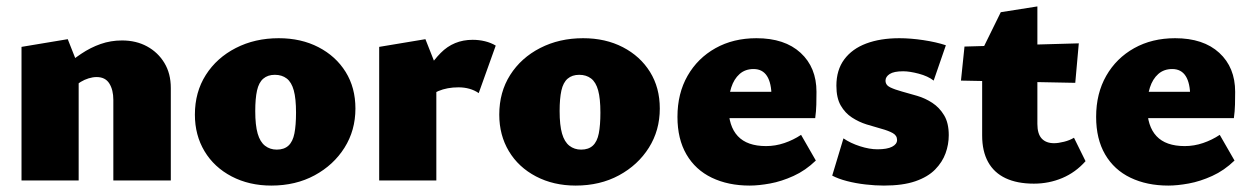

<svg xmlns="http://www.w3.org/2000/svg" viewBox="-20 -562 3899 598"><path d="M333 0V-251Q333 -282 320.5 -302Q308 -322 281 -322Q269 -322 256 -318Q243 -314 231.5 -307Q220 -300 212 -289L173 -349Q204 -375 233 -394.5Q262 -414 293.5 -425Q325 -436 360 -436Q404 -436 438 -417.5Q472 -399 492 -366Q512 -333 512 -288V0ZM47 0V-416L191 -440L225 -354V0Z M825 16Q756 16 701.5 -12.5Q647 -41 617 -91Q587 -141 587 -205Q587 -275 621 -328.5Q655 -382 714.5 -412.5Q774 -443 848 -443Q918 -443 972 -415Q1026 -387 1056.5 -338Q1087 -289 1087 -224Q1087 -156 1053 -102Q1019 -48 960 -16Q901 16 825 16ZM842 -96Q865 -96 878.5 -108.5Q892 -121 897 -146.5Q902 -172 902 -211Q902 -255 895 -280.5Q888 -306 873 -317.5Q858 -329 836 -329Q814 -329 800 -317Q786 -305 780.5 -280Q775 -255 775 -216Q775 -172 782.5 -146Q790 -120 805.5 -108Q821 -96 842 -96Z M1161 0V-416L1305 -440L1339 -354V0ZM1299 -244 1277 -283Q1312 -356 1352.5 -397Q1393 -438 1452 -438Q1472 -438 1490.5 -433.5Q1509 -429 1524 -420L1471 -272Q1458 -281 1442 -285.5Q1426 -290 1408 -290Q1373 -290 1345.5 -278.5Q1318 -267 1299 -244Z M1773 16Q1704 16 1649.5 -12.5Q1595 -41 1565 -91Q1535 -141 1535 -205Q1535 -275 1569 -328.5Q1603 -382 1662.5 -412.5Q1722 -443 1796 -443Q1866 -443 1920 -415Q1974 -387 2004.5 -338Q2035 -289 2035 -224Q2035 -156 2001 -102Q1967 -48 1908 -16Q1849 16 1773 16ZM1790 -96Q1813 -96 1826.5 -108.5Q1840 -121 1845 -146.5Q1850 -172 1850 -211Q1850 -255 1843 -280.5Q1836 -306 1821 -317.5Q1806 -329 1784 -329Q1762 -329 1748 -317Q1734 -305 1728.5 -280Q1723 -255 1723 -216Q1723 -172 1730.5 -146Q1738 -120 1753.5 -108Q1769 -96 1790 -96Z M2315 16Q2248 16 2197 -8.5Q2146 -33 2118 -81Q2090 -129 2090 -198Q2090 -271 2121.5 -326Q2153 -381 2208.5 -412Q2264 -443 2336 -443Q2424 -443 2473.5 -397.5Q2523 -352 2523 -276Q2523 -256 2522.5 -236Q2522 -216 2519 -194H2383V-260Q2383 -303 2369 -325Q2355 -347 2327 -347Q2301 -347 2283.5 -331.5Q2266 -316 2257.5 -289.5Q2249 -263 2249 -229Q2249 -169 2278 -138Q2307 -107 2366 -107Q2395 -107 2423 -116.5Q2451 -126 2475 -142L2521 -62Q2489 -31 2451.5 -14Q2414 3 2378.5 9.5Q2343 16 2315 16ZM2170 -194 2190 -276H2514V-194Z M2733 16Q2706 16 2675.5 12.5Q2645 9 2618 2Q2591 -5 2572 -15L2607 -131Q2629 -116 2658.5 -106.5Q2688 -97 2713 -97Q2743 -97 2758.5 -105Q2774 -113 2774 -126Q2774 -140 2760.5 -147.5Q2747 -155 2725 -161Q2703 -167 2679 -174.5Q2655 -182 2633.5 -196Q2612 -210 2598.5 -233.5Q2585 -257 2585 -295Q2585 -344 2609.5 -377Q2634 -410 2678 -426.5Q2722 -443 2781 -443Q2816 -443 2856 -437Q2896 -431 2926 -421L2888 -311Q2870 -325 2841.5 -332.5Q2813 -340 2793 -340Q2764 -340 2751 -331.5Q2738 -323 2738 -311Q2738 -297 2752.5 -290Q2767 -283 2789 -277Q2811 -271 2836.5 -263.5Q2862 -256 2884 -241.5Q2906 -227 2920.5 -203Q2935 -179 2935 -141Q2935 -112 2925 -84.5Q2915 -57 2892.5 -34Q2870 -11 2831 2.5Q2792 16 2733 16Z M3200 10Q3148 10 3112 -7Q3076 -24 3057.5 -57.5Q3039 -91 3039 -140V-406L3097 -524L3211 -542V-176Q3211 -145 3224.5 -130.5Q3238 -116 3263 -116Q3276 -116 3294 -120.5Q3312 -125 3325 -133L3361 -60Q3330 -25 3288.5 -7.5Q3247 10 3200 10ZM3329 -304 2973 -311 2984 -417 3340 -427Z M3619 16Q3552 16 3501 -8.5Q3450 -33 3422 -81Q3394 -129 3394 -198Q3394 -271 3425.5 -326Q3457 -381 3512.5 -412Q3568 -443 3640 -443Q3728 -443 3777.5 -397.5Q3827 -352 3827 -276Q3827 -256 3826.5 -236Q3826 -216 3823 -194H3687V-260Q3687 -303 3673 -325Q3659 -347 3631 -347Q3605 -347 3587.5 -331.5Q3570 -316 3561.5 -289.5Q3553 -263 3553 -229Q3553 -169 3582 -138Q3611 -107 3670 -107Q3699 -107 3727 -116.5Q3755 -126 3779 -142L3825 -62Q3793 -31 3755.5 -14Q3718 3 3682.5 9.5Q3647 16 3619 16ZM3474 -194 3494 -276H3818V-194Z"/></svg>

Font: Ysabeau Office Black
Style: Regular
Weight: 900
Designer: Christian Thalmann (Catharsis Fonts)
Version: Version 2.001;gftools[0.9.30]; featfreeze: tnum,lnum,ss02